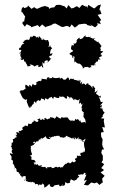

<svg xmlns="http://www.w3.org/2000/svg" viewBox="-20 -806 502 842"><path d="M81 -776 75 -767 73 -751 76 -755 91 -732 89 -729 86 -712 80 -711 78 -703 89 -689 97 -700 117 -690 115 -686C125 -689 136 -693 146 -696L153 -687L165 -699L168 -696L181 -686L183 -689L203 -695L215 -702L223 -703L251 -688H258L270 -692L283 -691L275 -694L286 -686L294 -699L308 -685L317 -691L326 -699L350 -702L363 -700L359 -697L383 -691L375 -699L397 -686L409 -697L405 -704L422 -701L417 -713L424 -718L408 -741L425 -745L418 -765L414 -759L423 -786L410 -783L394 -769L387 -772L367 -785L363 -768V-777L354 -778L340 -785L328 -771L317 -779L302 -771L293 -769L280 -784L272 -769L264 -778L254 -781L243 -785L226 -784L218 -774L203 -772L196 -767L193 -775L178 -779L182 -781L163 -776L142 -767L133 -772L130 -775L118 -767L103 -782L100 -775L83 -769L91 -767ZM360 -512C361 -517 374 -504 376 -511C383 -514 384 -506 377 -519C394 -522 397 -513 391 -527C399 -514 405 -521 390 -528C393 -521 403 -532 400 -535C413 -538 408 -532 410 -545C421 -548 427 -536 413 -554C426 -558 421 -559 421 -559C432 -555 424 -572 419 -567C419 -567 429 -579 433 -579C430 -582 432 -581 419 -583C428 -590 415 -599 418 -594C431 -610 424 -607 425 -604C424 -605 420 -612 408 -626C417 -620 414 -616 398 -628C399 -632 392 -624 391 -640C387 -629 386 -640 399 -639C387 -631 379 -643 374 -642C375 -651 381 -642 372 -643C364 -651 369 -650 370 -644C354 -640 348 -653 358 -652C338 -642 350 -637 329 -634C329 -644 339 -644 322 -637C325 -641 317 -630 328 -640C324 -638 312 -631 317 -622C308 -615 313 -614 313 -616C307 -613 302 -616 302 -616C307 -602 306 -608 293 -608C298 -605 284 -593 297 -586C301 -586 301 -590 298 -579C291 -578 290 -574 285 -571C284 -564 301 -567 302 -549C288 -563 299 -560 307 -557C304 -538 307 -538 305 -536C310 -537 311 -527 303 -537C314 -539 311 -530 324 -527C318 -519 326 -528 326 -528C335 -525 342 -515 342 -512C348 -507 353 -520 341 -507C353 -504 351 -519 353 -512ZM135 -512C136 -521 136 -518 149 -521C141 -506 163 -514 162 -520C164 -508 170 -509 170 -511C165 -526 167 -521 166 -534C179 -517 173 -536 177 -539C188 -543 198 -542 183 -529C201 -541 197 -540 206 -553C193 -542 201 -563 193 -558C211 -568 202 -554 211 -573C208 -571 206 -572 199 -570C201 -586 203 -591 209 -594C201 -602 200 -604 197 -606C204 -608 204 -606 192 -599C202 -620 187 -620 192 -609C197 -620 196 -616 190 -631C174 -625 171 -637 166 -641C176 -628 168 -632 158 -633C167 -636 164 -630 152 -648C151 -633 144 -643 149 -647C134 -637 148 -644 142 -640C134 -653 120 -649 124 -646C116 -638 116 -647 118 -650C105 -637 115 -632 102 -630C104 -630 104 -632 104 -632C95 -632 91 -634 79 -618C93 -618 81 -619 87 -616C81 -616 82 -606 82 -615C64 -598 74 -598 79 -598C61 -602 60 -584 68 -587C67 -594 63 -586 74 -587C70 -573 62 -561 67 -576C77 -573 62 -568 75 -550C70 -545 67 -544 70 -552C71 -536 85 -546 84 -548C86 -529 90 -533 88 -539C95 -531 91 -532 99 -521C102 -515 94 -513 114 -517C117 -513 112 -526 106 -524C120 -524 129 -518 131 -514C137 -520 136 -514 135 -512ZM424 -134 427 -150 437 -151 431 -161 428 -173 430 -194 429 -197 424 -206 423 -219V-225L435 -227L428 -249L440 -247L435 -275L437 -286L422 -287L433 -297C422 -292 439 -310 439 -316C436 -310 426 -327 431 -330C438 -323 430 -331 419 -332C421 -341 431 -329 425 -337C430 -352 421 -341 418 -343C432 -354 433 -364 428 -359C417 -357 424 -364 413 -380C415 -381 425 -371 421 -387C406 -378 410 -375 415 -382C412 -388 411 -389 400 -395C400 -391 404 -404 410 -410C395 -398 392 -402 394 -402C403 -417 388 -411 398 -416C396 -423 383 -429 394 -430C382 -427 384 -431 387 -417C373 -437 380 -428 362 -439C377 -437 367 -439 372 -429C370 -443 362 -446 356 -432C346 -448 340 -434 338 -436C339 -448 347 -455 331 -439C336 -459 330 -458 327 -447C323 -455 328 -463 328 -450C306 -459 303 -452 302 -463C297 -454 299 -460 301 -459C289 -462 283 -462 288 -455C281 -451 285 -468 276 -466C271 -460 266 -454 263 -457C252 -455 256 -471 244 -461C242 -458 242 -462 243 -466C229 -463 219 -462 219 -466C219 -458 212 -470 209 -468C212 -463 200 -461 197 -465C197 -458 195 -453 196 -467C179 -467 187 -457 187 -457C179 -460 175 -458 161 -461C169 -447 152 -457 160 -448C153 -455 148 -449 139 -445C142 -442 147 -437 137 -441C143 -450 143 -434 134 -432C123 -437 120 -437 124 -441C122 -434 118 -429 120 -424C108 -440 106 -434 109 -419C109 -428 107 -425 93 -435C88 -430 92 -423 93 -410C97 -423 95 -414 82 -414C91 -415 86 -408 72 -410C68 -413 75 -409 65 -403L68 -401L73 -389L80 -376L91 -368L99 -371L97 -360L107 -335L117 -332L109 -338C126 -336 112 -343 130 -352C135 -356 121 -343 131 -362C136 -355 133 -358 146 -351C135 -356 135 -359 153 -370C148 -365 149 -374 151 -364C157 -363 161 -366 160 -378C158 -369 174 -377 174 -365C185 -380 172 -377 172 -377C185 -377 184 -367 193 -372C193 -380 202 -376 206 -382C211 -370 212 -376 219 -373C213 -371 213 -386 224 -380C218 -379 229 -376 241 -376C237 -380 237 -385 245 -382C257 -379 251 -390 271 -372C261 -371 281 -372 272 -386C286 -377 288 -383 281 -373C299 -384 287 -383 299 -372C299 -380 306 -379 301 -379C299 -368 306 -361 307 -372C324 -366 319 -362 330 -373C328 -368 328 -364 326 -350C335 -361 334 -353 337 -348C344 -347 335 -341 346 -355C336 -336 340 -344 340 -344C336 -327 334 -329 338 -337C336 -326 346 -332 338 -325C339 -315 352 -313 348 -309C339 -307 352 -310 345 -296L354 -281L357 -261C356 -273 348 -269 352 -271C338 -270 335 -263 332 -279C327 -271 324 -274 331 -276C328 -270 330 -278 320 -285C316 -275 317 -278 322 -278C306 -285 314 -289 306 -275C288 -281 285 -283 299 -274C278 -278 281 -289 278 -288C284 -290 262 -294 261 -289C268 -292 267 -287 250 -292C240 -284 251 -289 246 -285C229 -294 233 -292 228 -297C227 -290 226 -295 220 -284C219 -293 202 -289 199 -294C203 -283 200 -291 185 -281C191 -280 178 -288 189 -281C178 -291 172 -292 176 -280C160 -283 167 -288 167 -286C157 -274 156 -280 156 -288C151 -282 136 -284 149 -278C146 -266 137 -272 125 -281C138 -270 117 -276 119 -260C123 -268 114 -260 108 -263C106 -268 102 -257 104 -267C104 -266 105 -263 101 -252C97 -254 87 -259 86 -250C79 -252 75 -244 81 -235C86 -239 76 -236 68 -231C72 -235 79 -230 64 -232C64 -232 58 -237 67 -219C60 -229 54 -225 51 -227C54 -210 61 -209 43 -218C54 -216 45 -209 56 -205C40 -203 49 -197 37 -196C33 -197 40 -192 37 -181C32 -185 35 -175 31 -181C33 -166 28 -165 27 -161C26 -170 29 -156 38 -163C23 -158 35 -152 35 -150C26 -145 35 -132 37 -130C28 -132 31 -133 23 -134C23 -122 34 -128 30 -106C34 -103 33 -112 28 -109C42 -97 34 -104 38 -85C37 -99 42 -88 33 -92C45 -84 44 -71 46 -68C46 -68 48 -67 42 -68C51 -75 53 -62 53 -54C56 -50 65 -53 64 -44C56 -43 64 -41 72 -47C68 -48 73 -47 66 -38C70 -41 77 -24 81 -30C71 -21 74 -35 92 -34C96 -15 86 -13 84 -16C99 -23 97 -19 92 -14C95 -12 115 -3 111 -10C119 -1 121 -11 121 -11C121 -8 119 -9 133 -4C134 8 132 1 138 1C150 -2 147 12 151 7C147 -4 162 13 167 -2C174 7 176 3 171 3C178 5 170 19 177 16C197 5 182 8 198 1C200 18 206 12 212 14C211 13 221 10 218 5C216 9 237 3 240 4C236 11 251 16 253 1C259 7 245 1 255 9C270 8 265 -6 265 -6C273 -9 268 3 287 -5C291 -15 282 1 290 -18C290 -20 291 -21 308 -11C304 -17 296 -9 317 -19C318 -24 313 -18 321 -26C323 -37 315 -20 328 -31C322 -38 321 -30 324 -41C328 -36 335 -45 346 -41C344 -48 348 -37 337 -42C356 -40 343 -52 349 -48C361 -47 361 -45 358 -51L352 -40H359L348 -13L361 -18L348 5L366 7L384 -9L380 -6L394 -2L405 -6L416 5L432 -8L431 -3L428 -23L439 -35L421 -50L434 -58L435 -62L424 -69L437 -86L425 -94L431 -103V-122C429 -126 428 -131 424 -134ZM118 -136C117 -145 112 -145 122 -153C110 -142 118 -151 114 -157C127 -165 112 -152 115 -165C133 -173 127 -170 134 -180C124 -176 133 -184 126 -176C125 -182 128 -191 138 -179C136 -190 143 -183 151 -188C144 -193 151 -192 153 -194C151 -197 166 -187 156 -194C162 -207 170 -196 163 -196C167 -198 185 -212 181 -208C184 -198 185 -196 202 -196C186 -213 198 -205 202 -202C213 -211 215 -205 210 -201C217 -210 220 -212 220 -208C231 -211 229 -211 242 -210C241 -201 241 -207 260 -202C265 -202 267 -216 261 -208C268 -202 265 -202 270 -211C286 -202 280 -207 297 -198C303 -211 301 -194 308 -195C309 -210 304 -208 315 -197C306 -201 313 -188 323 -204C328 -200 332 -188 320 -199C342 -196 344 -185 329 -191C346 -189 351 -188 344 -183C338 -188 343 -190 356 -198L348 -180L349 -168L350 -161L353 -151C351 -152 357 -134 339 -138C352 -146 353 -133 333 -136C345 -140 331 -136 332 -131C334 -126 330 -128 336 -123C324 -117 331 -130 325 -122C328 -119 323 -123 317 -124C320 -108 308 -109 318 -114C304 -109 308 -107 313 -102C309 -91 295 -94 301 -98C297 -100 282 -81 286 -91C281 -95 275 -93 272 -88C264 -90 258 -74 255 -75C262 -69 252 -77 245 -70C242 -82 232 -67 232 -72C228 -78 231 -71 225 -75C218 -71 217 -68 203 -69C214 -73 201 -73 208 -74C186 -71 182 -75 188 -65C177 -72 181 -77 169 -73L161 -76C153 -71 156 -72 164 -81C160 -85 151 -71 144 -87C142 -82 133 -81 140 -92C136 -85 137 -87 133 -83C123 -103 128 -92 136 -93C136 -110 115 -104 118 -105C121 -109 124 -105 117 -107C122 -126 110 -119 110 -124C123 -122 124 -137 110 -143Z"/></svg>

Font: Charger Distortion
Style: 1
Weight: 400
Designer: Jasper
Foundry: Cannot Into Space Fonts
Version: Version 0.98